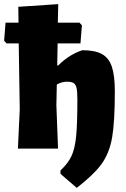

<svg xmlns="http://www.w3.org/2000/svg" viewBox="-36 -722 612 933"><path d="M522 -278Q522 -131 509 -55Q496 21 458.5 73.5Q421 126 337 191L258 123V106Q294 73 311 37Q328 1 334 -60Q340 -121 340 -238Q340 -276 336 -294Q332 -312 321.5 -318.5Q311 -325 289 -325Q264 -325 240 -311L238 -210L246 0H51L60 -190L55 -511H-4L-16 -524L-9 -612H54L53 -689L247 -702L245 -612H350L362 -599L355 -511H244L242 -404H247Q300 -457 364 -478Q425 -478 459 -459.5Q493 -441 507.5 -398Q522 -355 522 -278Z"/></svg>

Font: Luna Sans Black
Style: Regular
Weight: 900
Designer: Juan Pablo del Peral
Foundry: Huerta Tipografica
Version: Version 2.001; ttfautohint (v1.5)